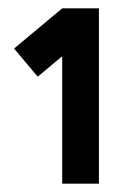

<svg xmlns="http://www.w3.org/2000/svg" viewBox="-20 -820 326 460"><path d="M129 -800 13.7 -703.7 70.3 -636.3 129 -685.3V-380H217V-800Z"/></svg>

Font: Unageo Variable
Style: Regular
Weight: 300
Designer: Richard Sepsi
Foundry: Richard Sepsi
Version: Version 2.200